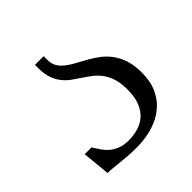

<svg xmlns="http://www.w3.org/2000/svg" viewBox="-143 -644 779 779"><g transform="rotate(-45 246.0 -254.5)"><path d="M213.4 -32.7Q239.7 -32.7 265.4 -39.6Q291 -46.4 311 -63.5Q331.1 -80.6 343.3 -109.6Q355.5 -138.7 355.5 -183.1Q355.5 -219.7 347.2 -245.4Q338.9 -271 325.2 -289.6Q311.5 -308.1 293.9 -321.5Q276.4 -335 258.1 -346.9Q239.7 -358.9 222.2 -371.6Q204.6 -384.3 190.9 -401.6Q177.2 -418.9 168.9 -442.4Q160.6 -465.8 160.6 -500V-518.6H210.4V-496.1Q210.4 -473.6 220.5 -457.8Q230.5 -441.9 247.1 -429.2Q263.7 -416.5 284.7 -405.5Q305.7 -394.5 327.9 -381.8Q350.1 -369.1 371.1 -353.3Q392.1 -337.4 408.7 -314.9Q425.3 -292.5 435.3 -262Q445.3 -231.4 445.3 -189.5Q445.3 -139.2 428 -101.6Q410.6 -64 379.6 -39.1Q348.6 -14.2 306.2 -1.7Q263.7 10.7 213.4 10.7Q188 10.7 166.3 9Q144.5 7.3 125.7 5.4Q106.9 3.4 90.3 1.7Q73.7 0 58.6 0L46.9 -119.6H85.9Q95.7 -103.5 106.4 -87.9Q117.2 -72.3 131.6 -60.1Q146 -47.9 165.8 -40.3Q185.5 -32.7 213.4 -32.7Z"/></g></svg>

Font: Arian Grqi
Style: Regular
Weight: 400
Designer: Ruben Hakobyan (Tarumian)
Foundry: Ruben Hakobyan (Tarumian)
Version: Version 1.003